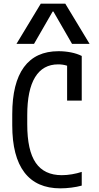

<svg xmlns="http://www.w3.org/2000/svg" viewBox="-20 -1020 540 1050"><path d="M310 10Q180 10 113.5 -77Q47 -164 47 -335V-395Q47 -566 111 -653Q175 -740 300 -740Q335 -740 368 -733.5Q401 -727 427 -714V-470H347V-702L387 -640Q349 -668 298 -668Q215 -668 172 -598Q129 -528 129 -390V-340Q129 -197 175.5 -129.5Q222 -62 318 -62Q345 -62 374 -67Q403 -72 427 -80V-5Q402 2 370.5 6Q339 10 310 10ZM70 -780 203 -1000H337L470 -780H374L272 -957H268L166 -780Z"/></svg>

Font: M PLUS 1 Code
Style: Regular
Weight: 400
Designer: Coji Morishita
Foundry: UNDERFOREST DESIGN
Version: Version 1.005